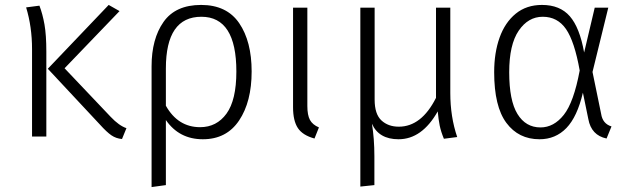

<svg xmlns="http://www.w3.org/2000/svg" viewBox="-20 -554 2557 779"><path d="M475 10Q451 8 432 -5Q413 -18 386 -48L174 -275L421 -534L465 -509L242 -277L429 -80Q463 -44 493 -34ZM168 0H110V-355Q110 -445 86 -524L140 -531Q153 -497 160.5 -454.5Q168 -412 168 -344Z M595 205V-285Q595 -396 643.5 -465Q692 -534 796 -534Q900 -534 950.5 -460Q1001 -386 1001 -264Q1001 -141 950 -65Q899 11 803 11Q707 11 653 -67V197ZM792 -38Q859 -38 899 -93Q939 -148 939 -264Q939 -486 797 -486Q653 -486 653 -276V-125Q702 -38 792 -38Z M1256 8Q1208 -5 1188.5 -34.5Q1169 -64 1169 -119V-523H1227V-124Q1227 -87 1237.5 -67.5Q1248 -48 1274 -37Z M1442 203V-523H1500V-150Q1500 -91 1527.5 -65.5Q1555 -40 1598 -40Q1690 -40 1749 -157V-523H1807V-177Q1807 -80 1835 2L1781 9Q1769 -20 1764 -44.5Q1759 -69 1756 -102Q1692 11 1597 11Q1517 11 1489 -52Q1499 8 1499 80V197Z M2169 11Q2084 11 2034.5 -55.5Q1985 -122 1985 -261Q1985 -340 2007 -401.5Q2029 -463 2072.5 -498.5Q2116 -534 2179 -534Q2252 -534 2292 -488Q2332 -442 2350 -341L2393 -523H2448L2384 -262L2419 -92Q2425 -52 2461 -41L2441 8Q2379 -5 2367 -71L2345 -178Q2322 -80 2278 -34.5Q2234 11 2169 11ZM2173 -37Q2227 -37 2267.5 -88Q2308 -139 2332 -268Q2311 -386 2276.5 -436Q2242 -486 2182 -486Q2123 -486 2084.5 -429.5Q2046 -373 2046 -261Q2046 -146 2079.5 -91.5Q2113 -37 2173 -37Z"/></svg>

Font: Trujillo Light
Style: Regular
Weight: 300
Designer: Fira Sans original fonts by bBox Type GmbH, Carrois Corporate GbR, & Edenspiekermann AG / Changes by Cristiano Sobral
Foundry: Fira Sans original fonts by bBox Type GmbH, Carrois Corporate GbR, & Edenspiekermann AG / Changes by Cristiano Sobral
Version: Version 4.301;July 28, 2020;FontCreator 13.0.0.2655 64-bit